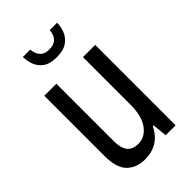

<svg xmlns="http://www.w3.org/2000/svg" viewBox="-224 -800 888 888"><g transform="rotate(-45 220.5 -355.5)"><path d="M219 -611Q176 -611 152 -628Q128 -645 118.5 -671Q109 -697 109 -723H157Q158 -711 163 -696.5Q168 -682 181.5 -671.5Q195 -661 221 -661Q246 -661 260 -671.5Q274 -682 279 -696.5Q284 -711 285 -723H333Q333 -697 322.5 -671Q312 -645 287.5 -628Q263 -611 219 -611ZM176 12Q119 12 85.5 -21Q52 -54 52 -134V-526H131V-151Q131 -106 148 -83.5Q165 -61 204 -61Q246 -61 275.5 -100.5Q305 -140 305 -216V-526H385V0H320L313 -72H308Q285 -27 251.5 -7.5Q218 12 176 12Z"/></g></svg>

Font: Archivo Condensed
Style: Regular
Weight: 400
Width: 3
Designer: Hector Gatti
Foundry: Omnibus-Type
Version: Version 2.001; ttfautohint (v1.8.3)